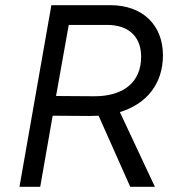

<svg xmlns="http://www.w3.org/2000/svg" viewBox="-20 -720 683 740"><path d="M55 0H135L183 -274L329 -273L360 -274L482 0H577L442 -288C544 -319 608 -396 608 -507C608 -623 530 -700 406 -700H178ZM196 -350 245 -624H392C477 -624 524 -578 524 -501C524 -405 458 -348 341 -349Z"/></svg>

Font: Fixel Display 20240404
Style: Italic
Weight: 400
Italic angle: -10°
Designer: AlfaBravo + MacPaw
Foundry: Kyrylo Tkachov, Marchela Mozhyna, Serhii Makarenko, Maria Weinstein, Zakhar Kryvoshyya
Version: Version 1.211;Glyphs 3.2 (3225)